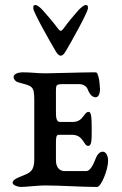

<svg xmlns="http://www.w3.org/2000/svg" viewBox="-20 -740 483 762"><path d="M230 -624C224 -616 218 -616 212 -624C190 -654 164 -683 151 -698C143 -707 129 -720 121 -720C112 -720 112 -716 112 -707C112 -692 181 -570 201 -537C206 -528 213 -519 221 -519C229 -519 236 -528 241 -537C261 -570 329 -692 329 -707C329 -716 329 -720 320 -720C312 -720 298 -707 290 -698C277 -683 253 -656 230 -624ZM156 -4C227 -4 298 2 365 2C382 2 409 -68 409 -101C409 -126 399 -138 387 -138C377 -138 366 -127 362 -116C352 -92 341 -61 321 -61H237C212 -61 202 -81 202 -104V-172C202 -208 207 -205 220 -205H266C312 -205 311 -161 330 -161C344 -161 344 -184 344 -229C344 -275 342 -296 332 -296C312 -296 312 -256 268 -256H218C203 -256 202 -276 202 -296V-382C202 -401 204 -406 226 -406H296C311 -406 324 -396 327 -388C336 -364 347 -354 360 -354C373 -354 377 -374 377 -385C377 -395 374 -425 371 -434C365 -454 366 -453 350 -453C308 -453 195 -449 160 -449C124 -449 108 -453 69 -453C54 -453 34 -447 34 -435C34 -426 41 -417 50 -414C107 -398 116 -401 116 -344V-129C116 -92 119 -64 85 -49C63 -39 30 -30 30 -15C30 -5 51 2 63 2C83 2 131 -4 156 -4Z"/></svg>

Font: EB Garamond SC 08
Style: Regular
Weight: 400
Version: Version 0.016